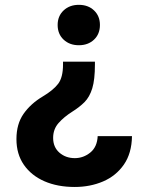

<svg xmlns="http://www.w3.org/2000/svg" viewBox="-20 -575 600 787"><path d="M369.1 -322.3V-310.5Q369.1 -248.5 358.2 -212.9Q347.2 -177.2 326.2 -156.2Q305.2 -135.3 275.4 -116.7Q242.2 -95.7 220 -70.6Q197.8 -45.4 197.8 -9.8Q197.8 28.3 223.6 50.8Q249.5 73.2 286.6 73.2Q321.8 73.2 350.1 50.3Q378.4 27.3 380.4 -17.1H521Q520 53.2 487.8 99.6Q455.6 146 402.6 168.7Q349.6 191.4 286.1 191.4Q215.8 191.4 162.1 168Q108.4 144.5 77.9 100.6Q47.4 56.6 47.4 -4.9Q47.4 -66.9 76.7 -108.6Q106 -150.4 156.2 -180.2Q198.7 -205.6 218.5 -231.7Q238.3 -257.8 238.3 -310.5V-322.3ZM303.2 -555.2Q341.3 -555.2 365.5 -532.2Q389.6 -509.3 389.6 -472.7Q389.6 -435.5 365.5 -412.6Q341.3 -389.6 303.2 -389.6Q265.1 -389.6 240.7 -412.6Q216.3 -435.5 216.3 -472.7Q216.3 -509.3 240.7 -532.2Q265.1 -555.2 303.2 -555.2Z"/></svg>

Font: Inter
Style: Bold
Weight: 700
Designer: Rasmus Andersson
Foundry: rsms
Version: Version 4.001;git-9221beed3